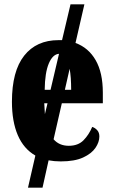

<svg xmlns="http://www.w3.org/2000/svg" viewBox="-20 -734 525 885"><path d="M109 131 143 -17Q89 -48 62 -111Q35 -174 35 -265Q35 -406 91.5 -477.5Q148 -549 250 -549Q259 -549 266 -549L305 -714H369L328 -536Q388 -514 421 -456.5Q454 -399 454 -307V-258H265L227 -92Q253 -62 297 -62Q340 -62 365 -87.5Q390 -113 405 -149Q418 -145 428 -134Q438 -123 438 -105Q438 -79 420 -52.5Q402 -26 363 -8Q324 10 260 10Q230 10 204 5L176 131ZM186 -320H213L252 -486Q223 -484 205 -441.5Q187 -399 186 -320ZM308 -320Q308 -379 301 -417L279 -320ZM184 -258Q185 -231 187 -208L199 -258Z"/></svg>

Font: Noto Serif ExtraCondensed ExtraBold
Style: Regular
Weight: 800
Width: 2
Designer: Monotype Design Team
Foundry: Monotype Imaging Inc.
Version: Version 2.013; ttfautohint (v1.8.4.7-5d5b)